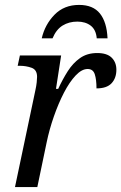

<svg xmlns="http://www.w3.org/2000/svg" viewBox="-20 -762 494 782"><path d="M124 -394Q128 -412 129.5 -426.5Q131 -441 131 -449Q131 -478 108.5 -486Q86 -494 61 -494H52L61 -536H229L208 -400H217Q235 -439 256 -472Q277 -505 306 -525.5Q335 -546 376 -546Q416 -546 435 -527Q454 -508 454 -478Q454 -444 434.5 -423Q415 -402 373 -402Q373 -438 366 -459.5Q359 -481 337 -481Q313 -481 288 -454.5Q263 -428 240.5 -384.5Q218 -341 199.5 -288Q181 -235 170 -182L132 0H41ZM150 -606Q163 -662 202 -702Q241 -742 302 -742Q359 -742 387 -707Q415 -672 418 -606H374Q371 -641 349.5 -657.5Q328 -674 295 -674Q261 -674 235 -658Q209 -642 194 -606Z"/></svg>

Font: Noto Serif SemiCondensed
Style: Italic
Weight: 400
Width: 4
Italic angle: -12°
Designer: Monotype Design Team
Foundry: Monotype Imaging Inc.
Version: Version 2.013